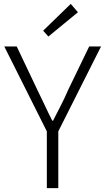

<svg xmlns="http://www.w3.org/2000/svg" viewBox="-20 -968 542 988"><path d="M221 0V-292L2 -729H66L172 -506Q192 -466 210 -427Q228 -388 249 -347H253Q274 -388 294 -427Q314 -466 331 -506L439 -729H500L280 -292V0ZM229 -780 202 -810 344 -948 381 -905Z"/></svg>

Font: Noto Sans JP Thin Light
Style: Regular
Weight: 300
Version: Version 2.004-H2;hotconv 1.0.118;makeotfexe 2.5.65603